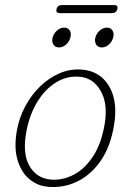

<svg xmlns="http://www.w3.org/2000/svg" viewBox="-20 -733 518 761"><path d="M305.5 -457Q377.5 -451 412.8 -390.5Q448 -330 432 -237Q418 -151.5 379 -95.5Q340 -39.5 286 -13.5Q232 12.5 171.5 7.5Q127.5 4 95 -24.2Q62.5 -52.5 48.8 -101.5Q35 -150.5 47 -216Q56 -266.5 80 -311.5Q104 -356.5 139 -390.5Q174 -424.5 216.5 -442.8Q259 -461 305.5 -457ZM184 -21Q228 -18 271.2 -40Q314.5 -62 348 -112Q381.5 -162 395 -242Q408.5 -323 378.2 -374.2Q348 -425.5 293 -429Q244.5 -432.5 201.2 -405.8Q158 -379 127.2 -328.2Q96.5 -277.5 84 -209Q68.5 -123 97.5 -74Q126.5 -25 184 -21ZM214 -545Q198.5 -545 191.5 -556.8Q184.5 -568.5 188.5 -584.5Q193 -600.5 205.8 -612Q218.5 -623.5 234.5 -623.5Q249.5 -623.5 256.5 -612Q263.5 -600.5 259 -584.5Q255 -568.5 242.2 -556.8Q229.5 -545 214 -545ZM383.5 -545Q368 -545 361 -556.8Q354 -568.5 358 -584.5Q362.5 -600.5 375.2 -612Q388 -623.5 404 -623.5Q419 -623.5 426 -612Q433 -600.5 428.5 -584.5Q424.5 -568.5 411.8 -556.8Q399 -545 383.5 -545ZM204 -697Q208.5 -713 225.5 -713H432.5Q449.5 -713 445 -697Q441 -681 424 -681H217Q200 -681 204 -697Z"/></svg>

Font: Fraunces 9pt S100 Thin
Style: Italic
Weight: 100
Italic angle: -16°
Version: Version 1.000; ttfautohint (v1.8.3)